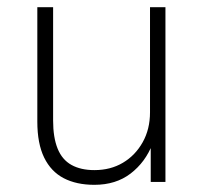

<svg xmlns="http://www.w3.org/2000/svg" viewBox="-20 -507 568 535"><path d="M243 8Q193 8 157.5 -10.5Q122 -29 103 -68Q84 -107 84 -168V-487H128V-171Q128 -124 140.5 -93Q153 -62 179 -47.5Q205 -33 243 -33Q288 -33 322.5 -53.5Q357 -74 377.5 -110.5Q398 -147 398 -194V-487H441V0H400V-106H405Q385 -55 344 -23.5Q303 8 243 8Z"/></svg>

Font: Nunito Sans 10pt SemiCondensed ExtraLight
Style: Regular
Weight: 250
Width: 4
Designer: Vernon Adams
Foundry: Vernon Adams
Version: Version 3.101;gftools[0.9.27]